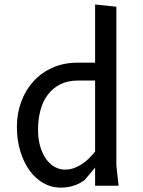

<svg xmlns="http://www.w3.org/2000/svg" viewBox="-20 -830 640 858"><path d="M328 -470Q282 -470 248.5 -452.8Q215 -435.5 193 -406Q171 -376.5 160.5 -336.5Q150 -296.5 150 -251Q150 -206.5 160.5 -173Q171 -139.5 187.8 -117Q204.5 -94.5 226 -83.2Q247.5 -72 270 -72Q293.5 -72 313.8 -80Q334 -88 351 -100Q368 -112 381.5 -126.2Q395 -140.5 405 -153V-470ZM405 0V-81L357.5 -24.5Q348.5 -18.5 338 -12.5Q327.5 -6.5 314.5 -2Q301.5 2.5 285.8 5.5Q270 8.5 250.5 8.5Q209.5 8.5 174 -11.8Q138.5 -32 112.2 -68Q86 -104 70.8 -153.8Q55.5 -203.5 55.5 -263Q55.5 -323 74.8 -375.2Q94 -427.5 129.5 -466.5Q165 -505.5 215.2 -527.8Q265.5 -550 327.5 -550H405V-810L500 -800V-90L510 0Z"/></svg>

Font: B612
Style: Regular
Weight: 400
Designer: Nicolas Chauveau, Thomas Paillot, Jonathan Favre-Lamarine, Jean-Luc Vinot
Foundry: AIRBUS
Version: Version 1.008